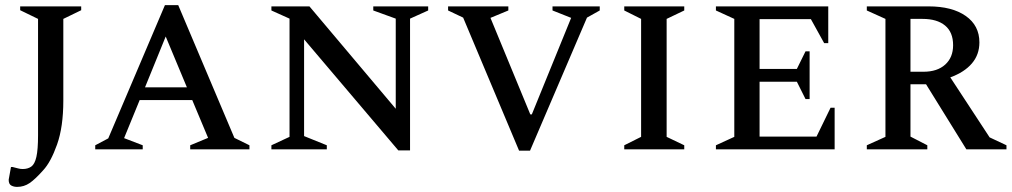

<svg xmlns="http://www.w3.org/2000/svg" viewBox="-20 -585 3962 752"><path d="M47 147Q34 147 24 141.5Q14 136 14 119Q14 118 16.5 105Q19 92 23 69H29Q42 72 50.5 74.5Q59 77 69 77Q89 77 102.5 67.5Q116 58 122.5 29.5Q129 1 129 -55V-511L59 -545V-560H298V-545L228 -511V-191Q228 -88 203.5 -19Q179 50 149 82Q118 117 96 132Q74 147 47 147Z M353 0V-16L404 -43L626 -565H678L898 -45L957 -16V0H725V-16L795 -45L733 -193H527L466 -44L539 -16V0ZM548 -243H712L629 -442Z M1043 0V-16L1114 -49V-512L1043 -544V-560H1192L1530 -159V-512L1442 -544V-560H1657V-544L1586 -512V4H1540L1171 -431V-52L1260 -16V0Z M2013 5 1794 -516 1735 -544V-560H1971V-544L1901 -515L2057 -137H2063L2217 -515L2144 -544V-560H2329V-544L2279 -516L2056 5Z M2425 0V-16L2491 -49V-511L2425 -544V-560H2660V-544L2591 -511V-49L2660 -16V0Z M2784 0V-16L2856 -49V-511L2784 -544V-560H3224V-416H3208L3156 -510H2955V-315H3101L3135 -384H3151V-197H3135L3101 -265H2955V-50H3178L3233 -163H3249V0Z M3375 0V-16L3448 -49V-511L3375 -544V-560H3617Q3709 -560 3762.5 -522.5Q3816 -485 3816 -419Q3816 -371 3786.5 -336.5Q3757 -302 3702 -282L3856 -47L3922 -16V0H3765L3607 -255H3546V-50L3612 -16V0ZM3593 -511H3546V-304H3597Q3651 -304 3682 -332Q3713 -360 3713 -408Q3713 -459 3681.5 -485Q3650 -511 3593 -511Z"/></svg>

Font: Spectral SC Medium
Style: Regular
Weight: 500
Designer: Jean-Baptiste Levee
Foundry: Production Type
Version: Version 2.001